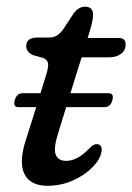

<svg xmlns="http://www.w3.org/2000/svg" viewBox="-20 -558 404 586"><path d="M25 -252Q31 -273.5 48.5 -273.5H103.5L117.5 -318.5Q127.5 -348 127 -361.2Q126.5 -374.5 112.5 -381L80 -390Q60 -400 60 -417Q60 -443.5 94.5 -443.5H128.5Q142.5 -443.5 151.2 -448.2Q160 -453 170.5 -465L205 -517.5Q220 -537.5 239.5 -537.5Q264 -537.5 264 -513Q264 -496 255 -466.5L247.5 -442H343Q363.5 -442 363.5 -422.5Q363.5 -404 349.2 -393.5Q335 -383 312 -383H229L195 -273.5H310.5Q329 -273.5 323 -252.5Q317.5 -231 299 -231H182L158.5 -155Q142.5 -105 150 -86Q157.5 -67 182 -67Q216.5 -67 252.5 -105Q261 -113.5 266 -116Q271 -118.5 277 -118Q292.5 -116.5 290 -96Q286.5 -72.5 263 -48.2Q239.5 -24 203.2 -7.5Q167 9 125 9Q71.5 9 54 -28.2Q36.5 -65.5 61 -137.5L90.5 -231H36.5Q19 -231 25 -252Z"/></svg>

Font: Fraunces 72pt S100
Style: Italic
Weight: 400
Italic angle: -16°
Version: Version 1.000; ttfautohint (v1.8.3)